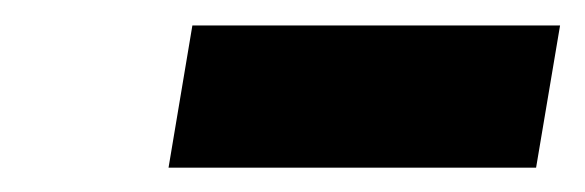

<svg xmlns="http://www.w3.org/2000/svg" viewBox="-20 -763 466 153"><path d="M426.3 -742.7 407.2 -629.4H114.3L133.3 -742.7Z"/></svg>

Font: Inter 16pt Black
Style: Italic
Weight: 900
Italic angle: -9.3988°
Version: Version 4.001;git-66647c0bb